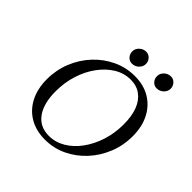

<svg xmlns="http://www.w3.org/2000/svg" viewBox="-188 -879 1049 1049"><g transform="rotate(45 336.0 -354.5)"><path d="M307.3 11.3Q238.7 11.3 187.9 -18.5Q137.1 -48.4 109.3 -102.8Q81.5 -157.3 81.5 -229.8Q81.5 -301.6 107.3 -365.3Q133.1 -429 178.6 -477.8Q224.2 -526.6 283.5 -554.4Q342.7 -582.3 409.7 -582.3Q478.2 -582.3 528.2 -552.4Q578.2 -522.6 606 -468.5Q633.9 -414.5 633.9 -341.1Q633.9 -269.4 608.1 -205.6Q582.3 -141.9 537.1 -93.1Q491.9 -44.4 433.1 -16.5Q374.2 11.3 307.3 11.3ZM308.1 -18.5Q358.1 -18.5 402.4 -44.8Q446.8 -71 480.6 -117.3Q514.5 -163.7 533.9 -223.8Q553.2 -283.9 553.2 -351.6Q553.2 -415.3 536.3 -459.7Q519.4 -504 486.7 -528.2Q454 -552.4 407.3 -552.4Q357.3 -552.4 313.3 -525.8Q269.4 -499.2 235.1 -452.8Q200.8 -406.5 181.5 -346Q162.1 -285.5 162.1 -216.9Q162.1 -123.4 200 -71Q237.9 -18.5 308.1 -18.5ZM349.2 -618.5Q330.6 -618.5 317.3 -632.7Q304 -646.8 304 -667.7Q304 -688.7 320.6 -704.4Q337.1 -720.2 359.7 -720.2Q378.2 -720.2 391.9 -706Q405.6 -691.9 405.6 -671Q405.6 -650 389.1 -634.3Q372.6 -618.5 349.2 -618.5ZM540.3 -618.5Q521.8 -618.5 508.5 -632.7Q495.2 -646.8 495.2 -667.7Q495.2 -688.7 511.7 -704.4Q528.2 -720.2 550.8 -720.2Q569.4 -720.2 583.1 -706Q596.8 -691.9 596.8 -671Q596.8 -650 580.2 -634.3Q563.7 -618.5 540.3 -618.5Z"/></g></svg>

Font: Playfair 5pt SemiExpanded Light 12pt
Style: Italic
Weight: 300
Italic angle: -15.6°
Version: Version 2.000;gftools[0.9.28]